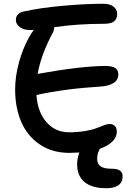

<svg xmlns="http://www.w3.org/2000/svg" viewBox="-20 -767 706 1016"><path d="M347.2 42Q256.3 42 190.4 -2.7Q124.5 -47.4 92.3 -122.3Q60.1 -197.3 60.1 -293Q60.1 -363.3 80.6 -437.5Q101.1 -511.7 134.8 -571.8Q144 -589.4 159.2 -608.9Q153.3 -607.9 141.1 -607.9Q105.5 -607.9 84.7 -623.5Q64 -639.2 64 -661.1Q64 -694.3 100.1 -705.1Q191.9 -725.6 311.3 -736.3Q430.7 -747.1 527.8 -747.1Q562.5 -747.1 581.3 -731.4Q600.1 -715.8 600.1 -692.9Q600.1 -668 584.2 -654.5Q568.4 -641.1 529.8 -641.1Q388.7 -641.1 267.1 -623Q267.1 -613.8 262.2 -599.1Q197.3 -479.5 179.2 -376Q406.7 -417 534.2 -418Q573.2 -418 589.6 -407.2Q606 -396.5 606 -373Q606 -343.3 580.1 -327.4Q554.2 -311.5 513.2 -309.1Q317.9 -296.9 172.9 -264.2Q178.7 -175.3 225.6 -121.1Q272.5 -66.9 345.2 -66.9Q391.6 -66.9 430.9 -73.7Q470.2 -80.6 490.7 -88.9Q511.2 -97.2 529.8 -104Q548.3 -110.8 558.1 -110.8Q598.1 -110.8 598.1 -68.8Q598.1 -42 575.4 -18.8Q552.7 4.4 508.8 20Q494.1 43.9 494.1 73.2Q494.1 100.1 512 113Q529.8 126 573.2 126Q628.9 126 628.9 166Q628.9 197.8 606.2 213.4Q583.5 229 543 229Q466.3 229 427.2 196.3Q388.2 163.6 388.2 103Q388.2 70.3 399.9 40Q367.7 42 347.2 42Z"/></svg>

Font: Shantell Sans Irregular
Style: Regular
Weight: 500
Designer: Stephen Nixon, Anya Danilova, Shantell Martin
Foundry: Arrow Type
Version: Version 1.006;[9816181b4]